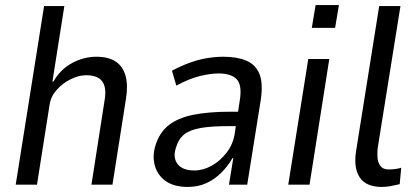

<svg xmlns="http://www.w3.org/2000/svg" viewBox="-20 -729 1651 758"><path d="M42 0 154 -705H234L187 -407H191Q218 -455 264.5 -480Q311 -505 360 -505Q409 -505 437.5 -485.5Q466 -466 476 -428.5Q486 -391 477 -337L424 0H341L392 -327Q399 -365 393 -387.5Q387 -410 369 -421Q351 -432 321 -432Q291 -432 259.5 -416.5Q228 -401 204.5 -375Q181 -349 176 -317L126 0Z M721 9Q667 9 634.5 -14Q602 -37 591.5 -74.5Q581 -112 593 -152Q608 -204 644.5 -233.5Q681 -263 741.5 -275.5Q802 -288 892 -288H934L926 -231H879Q816 -231 773.5 -224Q731 -217 707.5 -198.5Q684 -180 674 -144Q662 -106 681.5 -81Q701 -56 747 -56Q782 -56 816 -75Q850 -94 875.5 -127.5Q901 -161 907 -204L927 -335Q936 -393 914.5 -416Q893 -439 843 -439Q810 -439 768 -428.5Q726 -418 676 -391L659 -450Q695 -469 729.5 -481.5Q764 -494 797.5 -499.5Q831 -505 862 -505Q915 -505 951.5 -490Q988 -475 1003.5 -439Q1019 -403 1010 -338L956 0H884L901 -105H898Q879 -72 852.5 -46Q826 -20 793.5 -5.5Q761 9 721 9Z M1211 -619 1226 -709H1318L1303 -619ZM1118 0 1197 -496H1280L1202 0Z M1487 9Q1425 9 1400 -29Q1375 -67 1386 -134L1477 -705H1561L1471 -144Q1469 -125 1470.5 -106Q1472 -87 1482 -73.5Q1492 -60 1515 -60Q1528 -60 1542.5 -62Q1557 -64 1564 -67L1558 -2Q1536 3 1521 6Q1506 9 1487 9Z"/></svg>

Font: Nunito Sans 7pt Condensed
Style: Italic
Weight: 400
Width: 3
Italic angle: -9°
Designer: Vernon Adams
Foundry: Vernon Adams
Version: Version 3.101;gftools[0.9.27]